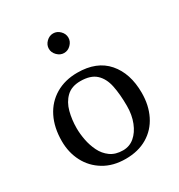

<svg xmlns="http://www.w3.org/2000/svg" viewBox="-166 -800 862 923"><g transform="rotate(-30 265.0 -338.5)"><path d="M40.5 -217.3Q40.5 -292.5 68.4 -348.1Q96.2 -403.8 148.2 -434.6Q200.2 -465.3 269 -465.3Q376.5 -465.3 433.1 -400.1Q489.7 -335 489.7 -226.6Q489.7 -157.7 462.9 -103.8Q436 -49.8 385.5 -19.8Q335 10.3 265.1 10.3Q195.3 10.3 144.8 -20.3Q94.2 -50.8 67.4 -102.3Q40.5 -153.8 40.5 -217.3ZM261.7 -422.9Q212.4 -422.9 184.1 -395.5Q155.8 -368.2 144.5 -325.2Q133.3 -282.2 133.3 -235.4Q133.3 -204.6 139.9 -169.7Q146.5 -134.8 161.9 -103.3Q177.2 -71.8 204.8 -51.8Q232.4 -31.7 274.4 -31.7Q310.5 -31.7 337.6 -54.7Q364.7 -77.6 380.6 -117.7Q396.5 -157.7 396.5 -207.5Q396.5 -272.5 386.5 -320.8Q376.5 -369.1 347.2 -396Q317.9 -422.9 261.7 -422.9ZM208.5 -632.8Q208.5 -654.3 225.1 -670.7Q241.7 -687 262.7 -687Q284.2 -687 300.5 -670.7Q316.9 -654.3 316.9 -632.8Q316.9 -611.8 300.5 -595.2Q284.2 -578.6 262.7 -578.6Q241.7 -578.6 225.1 -595.2Q208.5 -611.8 208.5 -632.8Z"/></g></svg>

Font: Kurinto Seri
Style: Regular
Weight: 400
Designer: Kurinto was developed by Clint Goss from a range of fonts that are compatible with the SIL Open Font License Version 1.1
Foundry: Clinton F. Goss
Version: Version 2.196; July 25, 2020